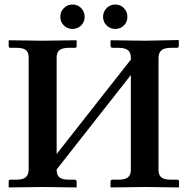

<svg xmlns="http://www.w3.org/2000/svg" viewBox="-20 -823 823 844"><path d="M260.7 -711.2Q245.1 -726.6 245.1 -749Q245.1 -771.5 260.7 -787.4Q276.4 -803.2 298.8 -803.2Q321.3 -803.2 336.7 -787.4Q352.1 -771.5 352.1 -749Q352.1 -726.6 336.7 -711.2Q321.3 -695.8 298.8 -695.8Q276.4 -695.8 260.7 -711.2ZM448.7 -711.2Q433.1 -726.6 433.1 -749Q433.1 -771.5 448.7 -787.4Q464.4 -803.2 486.8 -803.2Q509.3 -803.2 524.7 -787.4Q540 -771.5 540 -749Q540 -726.6 524.7 -711.2Q509.3 -695.8 486.8 -695.8Q464.4 -695.8 448.7 -711.2ZM676.8 -568.8V-76.2Q676.8 -53.2 689.5 -43.2Q702.1 -33.2 731.9 -33.2H757.8Q767.1 -33.2 767.1 -23.9V-1L765.1 1Q660.2 -1 621.1 -1L467.8 1L465.8 -1V-23.9Q465.8 -33.2 474.1 -33.2H500Q530.3 -33.2 542.7 -43.7Q555.2 -54.2 555.2 -76.2V-493.2L229 -78.1V-77.1Q229 -53.7 241.2 -43.5Q253.4 -33.2 283.2 -33.2H310.1Q312.5 -33.2 314.7 -30.5Q316.9 -27.8 316.9 -23.9V-1L314.9 1Q208 -1 168.9 -1L20 1L18.1 -1V-23.9Q18.1 -33.2 24.9 -33.2H51.8Q81.1 -33.2 93.5 -44.2Q106 -55.2 106 -77.1V-569.8Q106 -593.3 93.8 -603Q81.5 -612.8 51.8 -612.8H24.9Q18.1 -612.8 18.1 -621.1V-645L20 -646Q127 -644 167 -644L314.9 -646L316.9 -645V-621.1Q316.9 -612.8 310.1 -612.8H283.2Q253.4 -612.8 241.2 -602.3Q229 -591.8 229 -569.8V-146L555.2 -561V-568.8Q555.2 -592.3 542.5 -602.5Q529.8 -612.8 500 -612.8H474.1Q471.2 -612.8 468.5 -615.2Q465.8 -617.7 465.8 -621.1V-645L467.8 -646Q578.1 -644 617.2 -644L764.2 -647L766.1 -645V-622.1Q766.1 -612.8 757.8 -612.8H731.9Q702.1 -612.8 689.5 -601.8Q676.8 -590.8 676.8 -568.8Z"/></svg>

Font: Linux Libertine G
Style: Semibold
Weight: 600
Designer: Philipp H. Poll
Foundry: Philipp H. Poll
Version: Version 5.1.1